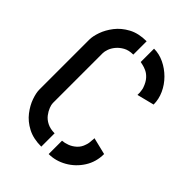

<svg xmlns="http://www.w3.org/2000/svg" viewBox="-206 -809 916 916"><g transform="rotate(45 252.5 -350.5)"><path d="M238 5Q184 5 146 -15Q108 -35 84.5 -65.5Q61 -96 50 -127.5Q39 -159 39 -181V-518Q39 -541 50 -572.5Q61 -604 84.5 -634.5Q108 -665 146 -685.5Q184 -706 238 -706V-616Q208 -616 187.5 -604.5Q167 -593 154 -577Q141 -561 135.5 -545Q130 -529 130 -518V-181Q130 -171 136 -155Q142 -139 154.5 -122.5Q167 -106 188 -95.5Q209 -85 238 -85ZM288 5V-85Q304 -86 323 -93Q342 -100 358.5 -115Q375 -130 382 -153Q385 -161 386.5 -170Q388 -179 388 -187Q389 -192 389 -196.5Q389 -201 389 -203L475 -182Q475 -129 448 -86.5Q421 -44 378 -19.5Q335 5 288 5ZM388 -494Q388 -498 388 -502Q388 -506 388 -510Q387 -517 386 -525.5Q385 -534 382 -541Q373 -566 359.5 -581Q346 -596 331 -603Q316 -610 304 -612.5Q292 -615 288 -616V-706Q323 -706 356.5 -690Q390 -674 417 -647Q444 -620 459.5 -586Q475 -552 475 -516Z"/></g></svg>

Font: Stick No Bills ExtraLight Medium
Style: Regular
Weight: 500
Version: Version 2.000